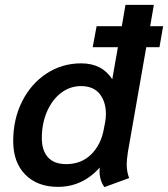

<svg xmlns="http://www.w3.org/2000/svg" viewBox="-20 -754 687 785"><path d="M503 -133Q498 -100 498 -82Q498 -52 508 -26L407 11Q387 -16 387 -55L388 -69Q317 10 217 10Q133 10 83.5 -40Q34 -90 34 -177Q34 -267 70.5 -339.5Q107 -412 170.5 -453.5Q234 -495 312 -495Q397 -495 439 -430L462 -561H359L375 -647H478L493 -734H609L594 -647H647L632 -561H578ZM413 -288Q413 -338 387.5 -370Q362 -402 311 -402Q266 -402 229.5 -374Q193 -346 172 -297.5Q151 -249 151 -189Q151 -139 176 -111Q201 -83 251 -83Q313 -83 353.5 -123.5Q394 -164 405 -229L410 -255Q413 -272 413 -288Z"/></svg>

Font: Niramit SemiBold
Style: Italic
Weight: 600
Italic angle: -10°
Designer: Katatrad Aksorn Co.,Ltd.
Foundry: Cadson Demak Co.,Ltd.
Version: Version 1.001; ttfautohint (v1.6)